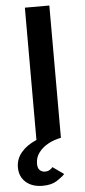

<svg xmlns="http://www.w3.org/2000/svg" viewBox="-85 -734 450 1012"><g transform="rotate(-5 140.0 -228.0)"><path d="M98.5 243.5Q43.5 243.5 10.2 214Q-23 184.5 -23 136Q-23 91 6.5 56.2Q36 21.5 87 0V-700H216.5V0Q180 6.5 148.5 23.8Q117 41 98 66.8Q79 92.5 79 125Q79 149 90.5 159.5Q102 170 117 170Q132.5 170 142.2 164Q152 158 158.5 150L217 191.5Q202.5 207 174.2 225.2Q146 243.5 98.5 243.5Z"/></g></svg>

Font: Overpass
Style: Bold
Weight: 700
Designer: Delve Withrington, Dave Bailey, Thomas Jockin
Foundry: Delve Fonts LLC
Version: Version 4.000; ttfautohint (v1.8.3)